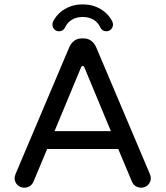

<svg xmlns="http://www.w3.org/2000/svg" viewBox="-20 -866 769 892"><path d="M223.6 -752Q223.6 -759.8 226.6 -765.6Q245.1 -802.7 281.7 -824.2Q318.4 -845.7 364.3 -845.7Q410.2 -845.7 446.8 -824.2Q483.4 -802.7 502 -765.6Q504.9 -759.8 504.9 -752Q504.9 -739.3 496.1 -730Q487.3 -720.7 473.6 -720.7Q454.1 -720.7 445.3 -740.2Q434.6 -762.7 413.6 -774.9Q392.6 -787.1 364.3 -787.1Q335.9 -787.1 314.9 -774.9Q293.9 -762.7 283.2 -740.2Q274.4 -720.7 254.9 -720.7Q241.2 -720.7 232.4 -730Q223.6 -739.3 223.6 -752ZM47.9 -39.1Q47.9 -45.9 52.7 -58.6L301.8 -646.5Q310.5 -666 325.2 -676.8Q339.8 -687.5 359.4 -687.5H369.1Q388.7 -687.5 403.3 -676.8Q418 -666 426.8 -646.5L675.8 -58.6Q680.7 -45.9 680.7 -39.1Q680.7 -20.5 668 -7.3Q655.3 5.9 635.7 5.9Q621.1 5.9 609.9 -1.5Q598.6 -8.8 592.8 -22.5L529.3 -173.8H199.2L135.7 -22.5Q129.9 -8.8 118.7 -1.5Q107.4 5.9 92.8 5.9Q73.2 5.9 60.5 -7.3Q47.9 -20.5 47.9 -39.1ZM364.3 -559.6Q359.4 -559.6 356.4 -552.7L233.4 -256.8H495.1L372.1 -552.7Q369.1 -559.6 364.3 -559.6Z"/></svg>

Font: FakePearl
Style: Regular
Weight: 400
Version: Version 1.2